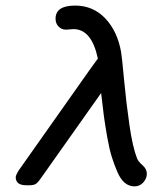

<svg xmlns="http://www.w3.org/2000/svg" viewBox="-20 -661 565 685"><path d="M36.1 -28.8Q36.1 -35.6 45.9 -51.8L298.8 -410.2Q298.8 -410.2 329.1 -452.1Q307.1 -557.1 242.2 -557.1Q237.3 -557.1 228.8 -556.2Q220.2 -555.2 215.8 -555.2Q199.7 -555.2 189 -566.2Q178.2 -577.1 178.2 -594.2Q178.2 -641.1 248 -641.1Q312 -641.1 355.5 -595.5Q398.9 -549.8 412.1 -475.1Q415 -459 422.6 -377Q430.2 -294.9 441.7 -215.6Q453.1 -136.2 469.2 -95.2Q474.1 -84 489 -71Q503.9 -58.1 503.9 -41Q503.9 -24.9 491.5 -10.5Q479 3.9 460 3.9Q440.9 3.9 425.5 -8.5Q410.2 -21 398.7 -47.6Q387.2 -74.2 378.7 -101.6Q370.1 -128.9 362.5 -171.9Q355 -214.8 350.6 -247.3Q346.2 -279.8 340.8 -329.1L125 -23.9Q113.8 -7.8 106 -3.9Q98.1 0 84 0H74.2Q36.1 0 36.1 -28.8Z"/></svg>

Font: CMU Typewriter Text
Style: BoldItalic
Weight: 700
Italic angle: -14.04°
Version: Version 0.7.0